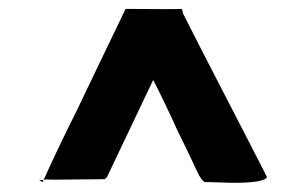

<svg xmlns="http://www.w3.org/2000/svg" viewBox="-20 -770 663 421"><path d="M491.7 -369.1 441.4 -370.6H430.7Q423.3 -370.6 412.1 -394.3Q400.9 -418 395.5 -429.7Q390.1 -441.4 387.7 -445.8L368.2 -485.8Q341.3 -545.4 315.9 -594.7L214.4 -381.3Q210.9 -377.9 209.5 -377H199.7L96.2 -376L83 -376.5Q77.6 -376.5 75.7 -375.5Q103 -437 149.9 -530.8L187.5 -609.4Q198.7 -632.3 221.2 -679.4Q243.7 -726.6 254.9 -749.5L255.9 -750.5Q295.4 -750 335.7 -750Q376 -750 378.9 -750.5Q379.4 -750 380.9 -741.2Q411.1 -681.2 473.1 -561.3Q535.2 -441.4 565.4 -381.8Q559.6 -369.1 491.7 -369.1ZM75.2 -375 73.7 -371.6H70.8L66.9 -375.5ZM66.9 -375H64.9L65.4 -376.5ZM75.2 -374.5Q75.2 -372.1 73.7 -371.6ZM75.7 -375.5 75.2 -375Q75.2 -375.5 75.7 -375.5Z"/></svg>

Font: Bowlby One
Style: Regular
Weight: 400
Designer: vernon adams
Foundry: vernon adams
Version: Version 1.001